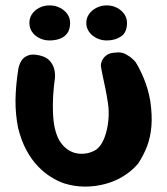

<svg xmlns="http://www.w3.org/2000/svg" viewBox="-20 -689 620 712"><path d="M218 -9Q194 -17 168.5 -33Q143 -49 120 -73Q97 -97 78 -132Q59 -167 47 -215Q37 -266 37.5 -317.5Q38 -369 48 -434Q48 -434 50.5 -444Q53 -454 60.5 -465.5Q68 -477 84.5 -483.5Q101 -490 129 -483Q153 -477 164.5 -463.5Q176 -450 180 -436.5Q184 -423 184 -412.5Q184 -402 184 -402Q174 -332 176.5 -269.5Q179 -207 199 -170Q212 -148 229.5 -135.5Q247 -123 266.5 -120Q286 -117 304.5 -121Q323 -125 338 -135Q357 -150 368 -180Q379 -210 382 -244.5Q385 -279 380 -308Q376 -336 370.5 -362Q365 -388 360.5 -409.5Q356 -431 354 -445Q354 -445 354.5 -451.5Q355 -458 360 -467.5Q365 -477 376 -485Q387 -493 409 -494Q430 -497 446.5 -488Q463 -479 472.5 -469.5Q482 -460 482 -460Q497 -437 513 -399Q529 -361 537 -316Q545 -262 541.5 -221Q538 -180 525.5 -147Q513 -114 492 -82Q470 -56 439 -36.5Q408 -17 371 -7Q334 3 295 3Q256 3 218 -9ZM376 -539Q355 -539 337.5 -548Q320 -557 310 -571.5Q300 -586 300 -604Q300 -622 310 -636.5Q320 -651 337.5 -660Q355 -669 376 -669Q397 -669 414 -660Q431 -651 441 -636.5Q451 -622 451 -604Q451 -569 429 -554Q407 -539 376 -539ZM164 -539Q143 -539 125.5 -548Q108 -557 98.5 -571.5Q89 -586 89 -604Q89 -622 98.5 -636.5Q108 -651 125.5 -660Q143 -669 164 -669Q185 -669 202.5 -660Q220 -651 230 -636.5Q240 -622 240 -604Q240 -581 230 -566.5Q220 -552 202.5 -545.5Q185 -539 164 -539Z"/></svg>

Font: Sour Gummy Black SemiBold
Style: Regular
Weight: 600
Version: Version 1.000